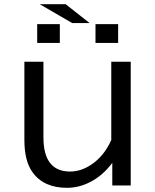

<svg xmlns="http://www.w3.org/2000/svg" viewBox="-20 -859 740 915"><path d="M96.2 -564.9H187V-204.1Q187 -41.5 314 -41.5Q364.3 -41.5 412.6 -72.8Q476.1 -114.3 510.3 -191.9V-564.9H603V24.9H515.1V-83Q470.7 -22.9 410.2 8.3Q356 36.1 299.3 36.1Q187.5 36.1 134.3 -39.1Q96.2 -92.8 96.2 -191.9ZM157.2 -744.1H265.1V-654.3H157.2ZM435.1 -744.1H543V-654.3H435.1ZM293 -838.9 407.2 -749H324.2L169.4 -838.9Z"/></svg>

Font: FORM UDPGothic
Style: Regular
Weight: 400
Foundry: Pronama LLC
Version: Version 1.05101